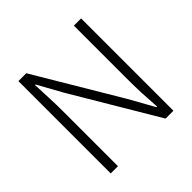

<svg xmlns="http://www.w3.org/2000/svg" viewBox="-182 -900 1072 1072"><g transform="rotate(-45 353.5 -364.5)"><path d="M106 0V-729H168L466 -228L548 -81H553Q549 -135 546.5 -189.5Q544 -244 544 -297V-729H601V0H539L241 -502L160 -648H156Q158 -595 160.5 -543Q163 -491 163 -437V0Z"/></g></svg>

Font: Noto Sans TC Thin Light
Style: Regular
Weight: 300
Version: Version 2.004-H2;hotconv 1.0.118;makeotfexe 2.5.65603